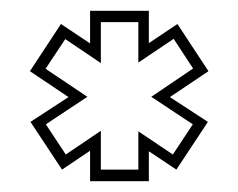

<svg xmlns="http://www.w3.org/2000/svg" viewBox="-20 -784 442 356"><path d="M147 -448V-504.5L95 -469.5L36.5 -558L107 -604L35.5 -652L93 -739.5L147 -703.5V-764H256V-704L309 -739.5L366.5 -652L295 -604L365.5 -558L307 -469.5L256 -503.5V-448ZM167 -469.5H236.5V-540.5L300.5 -497.5L337.5 -553.5L260.5 -604.5L338 -657L302 -712L236.5 -668V-743H167V-667L101 -711.5L64.5 -656.5L142 -604.5L65 -553.5L102 -497.5L167 -541.5Z"/></svg>

Font: Tourney Expanded ExtraLight
Style: Regular
Weight: 200
Width: 7
Designer: Tyler Finck
Foundry: Etcetera Type Co
Version: Version 1.010; ttfautohint (v1.8.3)